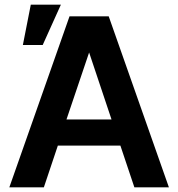

<svg xmlns="http://www.w3.org/2000/svg" viewBox="-20 -800 764 823"><path d="M278 -730H446L704 3H556L496 -176H228L168 3H20ZM362 -575 265 -288H458ZM241 -780 163 -607H78L112 -780Z"/></svg>

Font: Sinter Bold
Style: Regular
Weight: 700
Foundry: Adobe & rsms
Version: Version 1.000